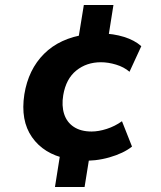

<svg xmlns="http://www.w3.org/2000/svg" viewBox="-20 -630 640 765"><path d="M199 115 222 -30 245 2Q154 -17 107.5 -83.5Q61 -150 77 -254Q93 -353 155.5 -415.5Q218 -478 323 -493L289 -456L314 -610H432L409 -465L382 -497Q432 -496 474 -483Q516 -470 543 -446L496 -344Q474 -363 442.5 -372.5Q411 -382 382 -382Q325 -382 284 -349Q243 -316 232 -251Q225 -209 235.5 -176Q246 -143 274 -124.5Q302 -106 345 -106Q373 -106 405.5 -116.5Q438 -127 466 -147L506 -46Q472 -19 416 -3Q360 13 301 10L339 -22L317 115Z"/></svg>

Font: Mulish ExtraLight ExtraBold
Style: Italic
Weight: 800
Italic angle: -9°
Version: Version 3.603